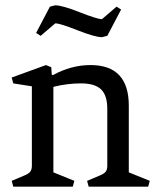

<svg xmlns="http://www.w3.org/2000/svg" viewBox="-20 -703 587 723"><path d="M384 -293Q384 -344 360.5 -366.5Q337 -389 285 -389Q233 -389 181 -376V-54L260 -22L254 0H30L24 -22L69 -41Q87 -48 93.5 -56Q100 -64 100 -79V-378L30 -389L24 -411L153 -458L173 -450L175 -422L179 -420Q248 -458 321 -458Q465 -458 465 -305V-54L544 -22L538 0H314L308 -22L353 -41Q371 -48 377.5 -56Q384 -64 384 -79ZM363 -631Q363 -631 364 -631L419 -678L436 -667L384 -568L364 -563Q338 -563 272 -589Q206 -615 189 -615Q189 -615 188 -615L133 -568L116 -579L168 -678L188 -683Q214 -683 280 -657Q346 -631 363 -631Z"/></svg>

Font: Fenix
Style: Regular
Weight: 400
Designer: Fernando Diaz
Foundry: Fernando Diaz
Version: 004.301